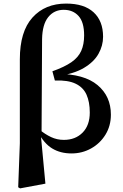

<svg xmlns="http://www.w3.org/2000/svg" viewBox="-20 -839 687 1074"><path d="M81.8 208.4 91 -37.8V-507.3Q91 -662.6 161.5 -740.8Q232 -819 350 -819Q450.5 -819 503.5 -770.3Q556.6 -721.6 556.6 -633.4Q556.6 -583.7 530.9 -537.9Q505.2 -492.2 449.2 -459Q393.2 -425.8 300.8 -413V-426Q451 -425.4 525.6 -363Q600.3 -300.6 600.3 -197.9Q600.3 -134.9 569.9 -85.6Q539.5 -36.4 489.5 -8.6Q439.5 19.3 380.1 19.3Q317.7 19.3 271.7 -8.7Q225.7 -36.6 193 -100.4H190.3L200.7 -114.1Q232 -88.1 265.5 -72.3Q298.9 -56.5 337 -56.5Q401.8 -56.5 442 -97.2Q482.2 -137.9 482.2 -209.4Q482.2 -268.6 463.9 -309.5Q445.5 -350.5 402.8 -370.9Q360.1 -391.4 286.9 -388.7L273.1 -440.3Q340.5 -464.2 379.3 -491Q418 -517.9 434.3 -554.3Q450.6 -590.7 450.6 -641Q450.6 -715.2 419.4 -749.6Q388.1 -784.1 336.4 -784.1Q282.8 -784.1 249.8 -743.3Q216.9 -702.5 215.4 -620.3L212.5 -95.2L208.3 -85L234 188.3L92.4 214.7Z"/></svg>

Font: Noto Serif HK ExtraLight
Style: Regular
Weight: 200
Designer: Ryoko NISHIZUKA 西塚涼子 (kana & ideographs); Frank Grießhammer (Latin, Greek & Cyrillic); Wenlong ZHANG 张文龙 (bopomofo); San
Foundry: Adobe
Version: Version 2.002-H1;hotconv 1.1.0;makeotfexe 2.6.0